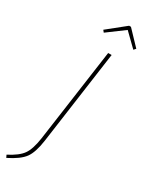

<svg xmlns="http://www.w3.org/2000/svg" viewBox="-275 -913 823 1058"><g transform="rotate(30 137.0 -384.5)"><path d="M101.1 -766.1 90.8 -778.8 203.1 -869.1H214.8L300.8 -778.8L289.1 -766.1L208 -845.2ZM200.2 -681.2 117.2 -86.9Q106 -8.3 79.1 28.3Q52.2 64.9 -19 100.1L-26.9 84Q36.6 51.3 60.5 17.1Q84.5 -17.1 95.2 -89.8L178.2 -681.2Z"/></g></svg>

Font: Fira Sans Compressed Thin
Style: Italic
Weight: 100
Width: 3
Italic angle: -8°
Designer: Carrois Corporate & Edenspiekermann AG
Foundry: Carrois Corporate GbR & Edenspiekermann AG
Version: Version 4.203;PS 004.203;hotconv 1.0.88;makeotf.lib2.5.64775